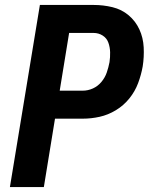

<svg xmlns="http://www.w3.org/2000/svg" viewBox="-20 -755 616 775"><path d="M20 0H157L202 -276H314Q348 -276 382 -283.5Q416 -291 447.5 -310Q479 -329 502 -357.5Q525 -386 537.5 -419.5Q550 -453 556 -487Q562 -525 560 -564Q558 -603 542.5 -636.5Q527 -670 499 -693.5Q471 -717 434 -726Q397 -735 358 -735H141ZM221 -389 259 -622H358Q378 -622 394.5 -611.5Q411 -601 417.5 -582.5Q424 -564 424.5 -544Q425 -524 422 -504Q418 -483 411 -462.5Q404 -442 389.5 -424.5Q375 -407 355 -398Q335 -389 314 -389Z"/></svg>

Font: Iosevka Sparkle XBdObl
Style: Regular
Weight: 800
Italic angle: -9°
Designer: Belleve Invis
Foundry: Belleve Invis
Version: Version 4.5.0; ttfautohint (v1.8.3)